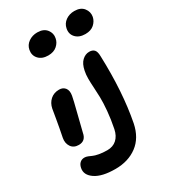

<svg xmlns="http://www.w3.org/2000/svg" viewBox="-238 -869 1074 1222"><g transform="rotate(-30 299.5 -258.0)"><path d="M230 -596.2Q184.6 -596.2 160.2 -622.8Q135.7 -649.4 143.1 -688Q149.4 -720.2 177 -739.5Q204.6 -758.8 241.2 -758.8Q287.1 -758.8 309.3 -730.5Q331.5 -702.1 324.2 -668Q319.3 -639.2 294.9 -617.7Q270.5 -596.2 230 -596.2ZM502.9 -596.2Q457 -596.2 432.4 -622.8Q407.7 -649.4 416 -688Q422.4 -720.2 449.5 -739.5Q476.6 -758.8 513.2 -758.8Q559.6 -758.8 581.5 -730.7Q603.5 -702.6 597.2 -668Q591.3 -638.7 567.4 -617.4Q543.5 -596.2 502.9 -596.2ZM238.8 243.2Q141.1 243.2 91.6 209.5Q42 175.8 51.8 127.9Q56.2 105.5 69.6 93.3Q83 81.1 103 81.1Q114.3 81.1 127.4 86.2Q140.6 91.3 153.3 97.4Q166 103.5 192.9 108.6Q219.7 113.8 253.9 113.8Q295.4 113.8 322.5 89.4Q349.6 64.9 358.9 20Q372.1 -45.4 377.2 -103.8Q382.3 -162.1 381.3 -202.4Q380.4 -242.7 377.9 -276.6Q375.5 -310.5 375.5 -341.1Q375.5 -371.6 380.9 -397Q390.1 -442.9 413.6 -464.8Q437 -486.8 465.8 -486.8Q489.7 -486.8 502.2 -473.4Q514.6 -460 515.1 -426.8Q524.4 -157.7 483.9 49.8Q464.4 145.5 399.2 194.3Q334 243.2 238.8 243.2ZM113.8 -5.9Q76.2 -5.9 58.1 -32.7Q40 -59.6 46.9 -96.2Q59.6 -158.7 70.6 -223.4Q81.5 -288.1 82 -291Q89.4 -328.1 115.2 -351.1Q141.1 -374 179.2 -374Q208 -374 223.1 -354.2Q238.3 -334.5 231.9 -298.8Q228 -274.9 202.9 -176.8Q177.7 -78.6 173.8 -60.1Q164.1 -5.9 113.8 -5.9Z"/></g></svg>

Font: Shantell Sans Irregular Bouncy
Style: Italic
Weight: 600
Italic angle: -11.31°
Designer: Stephen Nixon, Anya Danilova, Shantell Martin
Foundry: Arrow Type
Version: Version 1.006;[9816181b4]